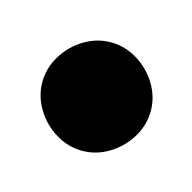

<svg xmlns="http://www.w3.org/2000/svg" viewBox="-36 -286 171 171"><g transform="rotate(15 50.0 -200.0)"><path d="M0 -200Q0 -187 7 -175.5Q14 -164 25.5 -157Q37 -150 50 -150Q63 -150 74.5 -157Q86 -164 93 -175.5Q100 -187 100 -200Q100 -213 93 -224.5Q86 -236 74.5 -243Q63 -250 50 -250Q37 -250 25.5 -243Q14 -236 7 -224.5Q0 -213 0 -200Z"/></g></svg>

Font: Linefont
Style: Regular
Weight: 400
Monospace: yes
Version: Version 3.002;gftools[0.9.33]